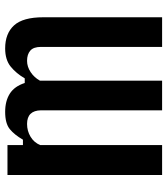

<svg xmlns="http://www.w3.org/2000/svg" viewBox="28 -677 649 745"><g transform="rotate(-90 352.5 -304.5)"><path d="M46 0V-600H162V-540H183Q202 -573 224 -591Q246 -609 291 -609Q333 -609 361.5 -591Q390 -573 403 -533H421Q440 -566 466.5 -587.5Q493 -609 537 -609Q595 -609 626.5 -574.5Q658 -540 658 -461V0H543V-470Q543 -499 528.5 -511.5Q514 -524 489 -524Q466 -524 445 -510Q424 -496 412 -474V0H297V-470Q296 -524 244 -524Q217 -524 194.5 -510.5Q172 -497 162 -473V0Z"/></g></svg>

Font: Big Shoulders Text
Style: Bold
Weight: 700
Designer: Patric King
Foundry: XO Type Co
Version: Version 1.000; ttfautohint (v1.8.2)